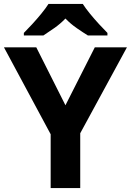

<svg xmlns="http://www.w3.org/2000/svg" viewBox="-20 -954 664 974"><path d="M312 -420 461 -714H624L387 -278V0H237V-273L0 -714H164ZM400 -934Q414 -912 436.5 -884.5Q459 -857 483 -831Q507 -805 525 -787V-774H426Q400 -790 369 -811.5Q338 -833 312 -860Q286 -833 256 -812Q226 -791 200 -774H101V-787Q120 -806 143.5 -831.5Q167 -857 189.5 -884.5Q212 -912 226 -934Z"/></svg>

Font: Noto IKEA Latin
Style: Bold
Weight: 700
Designer: Monotype Design Team
Foundry: Monotype Imaging Inc.
Version: Version 1.0